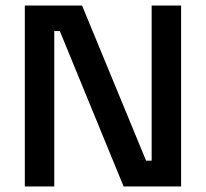

<svg xmlns="http://www.w3.org/2000/svg" viewBox="-20 -670 740 690"><path d="M175 0V-558.3H195L424.2 0H630.8V-650H525V-92.5H505L275 -650H69.2V0Z"/></svg>

Font: Familjen Grotesk Medium
Style: Regular
Weight: 500
Designer: Anders Wikstroem, Jonas Baeckman, Matilda Gysing, Kristian Moeller
Foundry: Familjen STHLM AB
Version: Version 2.000